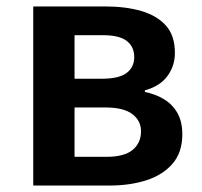

<svg xmlns="http://www.w3.org/2000/svg" viewBox="-20 -575 626 595"><path d="M83 0V-555H307Q369 -555 417.5 -541Q466 -527 494 -496Q522 -465 522 -411Q522 -371 499 -339.5Q476 -308 429 -295V-290Q463 -283 489 -267Q515 -251 530 -224.5Q545 -198 545 -159Q545 -103 515 -68Q485 -33 434 -16.5Q383 0 319 0ZM211 -331H295Q349 -331 372.5 -349Q396 -367 396 -398Q396 -430 373 -448Q350 -466 298 -466H211ZM211 -89H310Q365 -89 391 -110.5Q417 -132 417 -168Q417 -201 390 -221.5Q363 -242 306 -242H211Z"/></svg>

Font: Noto Sans SC SemiBold
Style: Regular
Weight: 600
Designer: Ryoko NISHIZUKA 西塚涼子 (kana, bopomofo & ideographs); Paul D. Hunt (Latin, Greek & Cyrillic); Sandoll Communications 산돌커뮤니
Foundry: Adobe
Version: Version 2.004-H2;hotconv 1.0.118;makeotfexe 2.5.65603